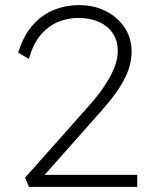

<svg xmlns="http://www.w3.org/2000/svg" viewBox="-20 -730 588 750"><path d="M93 0 78 -36 333 -323Q350 -342 368.5 -366.5Q387 -391 403.5 -419Q420 -447 430 -475Q440 -503 440 -530Q440 -571 420.5 -600Q401 -629 366 -644.5Q331 -660 285 -660Q247 -660 209.5 -645.5Q172 -631 141 -596Q110 -561 93 -500L51 -524Q70 -587 105 -628.5Q140 -670 187.5 -690Q235 -710 290 -710Q346 -710 392.5 -687Q439 -664 466.5 -623Q494 -582 494 -528Q494 -503 488 -479Q482 -455 471.5 -432.5Q461 -410 446.5 -387.5Q432 -365 414.5 -343Q397 -321 377 -298L135 -25L132 -47H516V0Z"/></svg>

Font: Mach ExtraLight
Style: Regular
Weight: 250
Version: Version 1.002